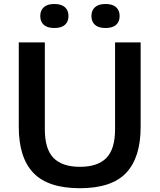

<svg xmlns="http://www.w3.org/2000/svg" viewBox="-20 -958 820 987"><path d="M391 9.5Q227 9.5 151.8 -69Q76.5 -147.5 76.5 -306V-740H210.5V-293Q210.5 -192 255 -146.2Q299.5 -100.5 391 -100.5Q482.5 -100.5 527 -146.2Q571.5 -192 571.5 -293V-740H703V-306Q703 -147.5 628.2 -69Q553.5 9.5 391 9.5ZM522.5 -814Q486.5 -814 468.2 -830.2Q450 -846.5 450 -875.5Q450 -904.5 468.2 -921Q486.5 -937.5 522.5 -937.5Q558.5 -937.5 576.8 -921Q595 -904.5 595 -875.5Q595 -846.5 576.8 -830.2Q558.5 -814 522.5 -814ZM259.5 -814Q223.5 -814 205.2 -830.2Q187 -846.5 187 -875.5Q187 -904.5 205.2 -921Q223.5 -937.5 259.5 -937.5Q295.5 -937.5 313.8 -921Q332 -904.5 332 -875.5Q332 -846.5 313.8 -830.2Q295.5 -814 259.5 -814Z"/></svg>

Font: Encode Sans Semi Expanded SemiBold
Style: Regular
Weight: 600
Width: 6
Designer: Multiple Designers
Foundry: Impallari Type
Version: Version 3.000; ttfautohint (v1.8.3) -l 8 -r 50 -G 200 -x 14 